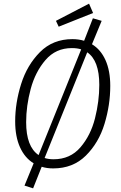

<svg xmlns="http://www.w3.org/2000/svg" viewBox="-20 -910 664 1050"><path d="M583 -440Q583 -336 551.5 -232.5Q520 -129 449.5 -59Q379 11 271 11Q236 11 208 2L161 120L114 105L164 -17Q116 -46 89.5 -104.5Q63 -163 63 -246Q63 -347 95.5 -450.5Q128 -554 198.5 -625Q269 -696 376 -696Q410 -696 440 -687L488 -810L536 -796L483 -668Q531 -639 557 -581Q583 -523 583 -440ZM191 -62 424 -640Q403 -647 373 -647Q285 -647 229 -582Q173 -517 148 -424Q123 -331 123 -242Q123 -108 191 -62ZM523 -446Q523 -579 457 -624L224 -46Q245 -39 273 -39Q364 -39 420 -104.5Q476 -170 499.5 -263Q523 -356 523 -446ZM467 -890 489 -839 301 -764 286 -796Z"/></svg>

Font: Fira Sans Condensed Light
Style: Italic
Weight: 300
Width: 3
Italic angle: -8°
Designer: Carrois Corporate & Edenspiekermann AG
Foundry: Carrois Corporate GbR & Edenspiekermann AG
Version: Version 4.203